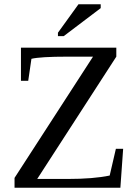

<svg xmlns="http://www.w3.org/2000/svg" viewBox="-20 -878 650 898"><path d="M48 -46 415 -613H293Q170 -613 127 -603L112 -500H78V-655H524V-613L154 -41H296Q417 -41 493 -57L522 -182H556L543 0H48ZM251 -709V-725L347 -858H451V-840L278 -709Z"/></svg>

Font: Libra Serif Modern
Style: Regular
Weight: 400
Designer: Stefan Peev, Context Ltd
Foundry: Stefan Peev, Context Ltd
Version: Version 1.000